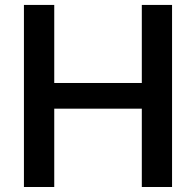

<svg xmlns="http://www.w3.org/2000/svg" viewBox="-20 -747 783 767"><path d="M75.6 0H196.7V-312.9H546.5V0H667.3V-727.3H546.5V-415.5H196.7V-727.3H75.6Z"/></svg>

Font: Magic Ui Pro Semi Bold
Style: Regular
Weight: 600
Designer: Stefan Endress, Andreas Faust
Version: Version 1.000;FEAKit 1.0